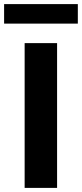

<svg xmlns="http://www.w3.org/2000/svg" viewBox="-41 -915 399 935"><path d="M79 0V-705H237V0ZM-21 -800V-895H338V-800Z"/></svg>

Font: Nunito Sans 10pt ExtraBold
Style: Regular
Weight: 800
Designer: Vernon Adams
Foundry: Vernon Adams
Version: Version 3.101;gftools[0.9.27]